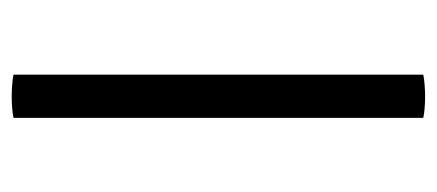

<svg xmlns="http://www.w3.org/2000/svg" viewBox="-224 -502 729 320"><g transform="rotate(-90 140.0 -341.5)"><path d="M104 -683Q111 -684.5 120.2 -685.2Q129.5 -686 139 -686Q149.5 -686 159 -685.2Q168.5 -684.5 176 -683V0Q168.5 1.5 159 2.2Q149.5 3 139 3Q129.5 3 120.2 2.2Q111 1.5 104 0Z"/></g></svg>

Font: Signika Negative Light Light
Style: Regular
Weight: 300
Version: Version 2.001